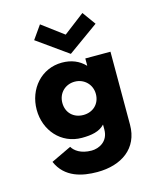

<svg xmlns="http://www.w3.org/2000/svg" viewBox="-97 -531 607 752"><g transform="rotate(-15 206.0 -155.5)"><path d="M348 -410 309 -464 224 -399 137 -464 99 -410 224 -321ZM142 -144C142 -184 172 -212 210 -212C247 -212 278 -184 278 -144C278 -104 249 -77 210 -77C170 -77 142 -104 142 -144ZM45 69C75 139 145 153 205 153C303 153 376 103 376 7V-289H274V-260H273C250 -284 219 -297 181 -297C97 -297 38 -228 38 -144C38 -60 97 8 181 8C220 8 253 2 274 -21V-1C274 49 233 66 205 66C161 66 137 47 127 30Z"/></g></svg>

Font: Hussar Tani
Style: Bold
Weight: 700
Foundry: Cannot Into Space Fonts
Version: Version 0.92